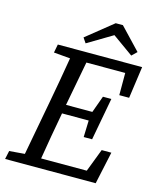

<svg xmlns="http://www.w3.org/2000/svg" viewBox="-126 -949 850 1036"><g transform="rotate(15 299.0 -431.0)"><path d="M109 -623 118 -670H589L564 -492H509V-616H292L245 -367H392L426 -461H473L429 -224H382L385 -317H236L235 -311Q211 -182 190 -53H445L494 -181H548L509 0H3L13 -47L99 -54L156 -360Q180 -488 201 -615ZM430 -862 544 -742 516 -715 400 -798 261 -715 242 -743 390 -862Z"/></g></svg>

Font: Source Serif 4 SmText
Style: Italic
Weight: 400
Italic angle: -12°
Designer: Frank Grießhammer
Foundry: Adobe
Version: Version 4.005;hotconv 1.1.0;makeotfexe 2.6.0